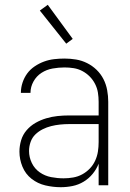

<svg xmlns="http://www.w3.org/2000/svg" viewBox="-20 -772 540 800"><path d="M233 8Q201 8 169 0.5Q137 -7 111.5 -27Q86 -47 73.5 -77.5Q61 -108 61 -140Q61 -164 68 -187.5Q75 -211 91 -229.5Q107 -248 128 -260Q149 -272 172.5 -279Q196 -286 220 -288.5Q244 -291 268 -291H391V-348Q391 -367 388 -386Q385 -405 376 -422.5Q367 -440 353.5 -453.5Q340 -467 323 -476Q306 -485 287 -488Q268 -491 249 -491Q224 -491 199 -486.5Q174 -482 153 -468.5Q132 -455 119.5 -432.5Q107 -410 107 -385H67Q67 -407 74 -428Q81 -449 93.5 -466Q106 -483 124.5 -495.5Q143 -508 163.5 -515.5Q184 -523 205.5 -525.5Q227 -528 249 -528Q273 -528 297 -524Q321 -520 343 -509Q365 -498 382.5 -481Q400 -464 411 -442.5Q422 -421 426.5 -396.5Q431 -372 431 -348V0H391V-90Q382 -67 366 -47.5Q350 -28 328.5 -15Q307 -2 282.5 3Q258 8 233 8ZM245 -29Q265 -29 285 -32.5Q305 -36 322.5 -45.5Q340 -55 354 -69.5Q368 -84 376.5 -102.5Q385 -121 388 -140.5Q391 -160 391 -180V-255H268Q249 -255 230 -253Q211 -251 193 -246.5Q175 -242 158 -233.5Q141 -225 127.5 -212Q114 -199 107.5 -180.5Q101 -162 101 -143Q101 -117 112.5 -93Q124 -69 145.5 -54Q167 -39 193 -34Q219 -29 245 -29ZM256 -590 146 -728 179 -752 283 -610Z"/></svg>

Font: Iosevka Term Curly Extralight
Style: Regular
Weight: 200
Designer: Belleve Invis
Foundry: Belleve Invis
Version: Version 32.3.0